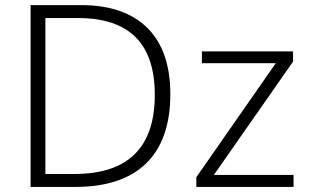

<svg xmlns="http://www.w3.org/2000/svg" viewBox="-20 -734 1214 754"><path d="M648.9 -363.8C648.9 -478 618.7 -564.9 558.6 -624.5C498 -684.1 411.6 -713.9 298.8 -713.9H100.1V0H276.9C518.6 0 648.9 -124 648.9 -363.8ZM587.9 -361.8C587.9 -154.3 482.4 -50.8 272 -50.8H158.2V-663.1H287.1C487.8 -663.1 587.9 -562.5 587.9 -361.8ZM1132.8 -46.9H819.8L1130.9 -492.2V-532.2H772.9V-485.8H1063L751 -38.1V0H1132.8Z"/></svg>

Font: Noto Reveo Sans
Style: Regular
Weight: 300
Designer: Monotype Design Team
Foundry: Monotype Imaging Inc.
Version: Version 2.007